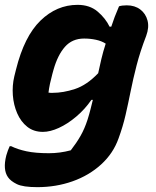

<svg xmlns="http://www.w3.org/2000/svg" viewBox="-23 -572 643 792"><path d="M297 -552Q347 -552 379.5 -524.5Q412 -497 429 -462H436Q442 -481 450 -502Q458 -523 468 -546Q474 -548 482 -549Q490 -550 500 -550Q533 -550 555.5 -533Q578 -516 585.5 -487.5Q593 -459 580 -424Q555 -359 540.5 -302.5Q526 -246 516 -196Q506 -146 495 -98Q484 -50 466 -1Q444 61 394 106.5Q344 152 276 176Q208 200 131 200Q72 200 46.5 187.5Q21 175 10 159Q-12 128 3 69Q6 58 9.5 49Q13 40 17 31H23Q49 44 86 52Q123 60 179 60Q224 60 269 48Q293 17 309.5 -12Q326 -41 338 -78Q345 -100 350 -120Q355 -140 360 -160H354Q327 -121 291.5 -91Q256 -61 220 -44.5Q184 -28 154 -28Q116 -28 89.5 -49Q63 -70 48 -104.5Q33 -139 30 -179Q27 -219 36 -257L43 -285Q77 -422 144 -487Q211 -552 297 -552ZM177 -190Q182 -189 186 -189Q190 -189 194 -189Q238 -189 286.5 -205Q335 -221 382 -270Q388 -298 395 -328Q402 -358 413 -392Q396 -403 372.5 -408Q349 -413 324 -413Q275 -413 245 -379Q215 -345 198 -285L193 -267Q187 -245 183 -226Q179 -207 177 -190Z"/></svg>

Font: Recursive Mn Csl St XBd
Style: Italic
Weight: 800
Italic angle: -15°
Monospace: yes
Version: Version 1.079;hotconv 1.0.112;makeotfexe 2.5.65598; ttfautoh